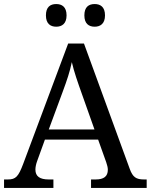

<svg xmlns="http://www.w3.org/2000/svg" viewBox="-20 -929 745 949"><path d="M448 -797C476 -797 499 -812 499 -853C499 -895 476 -909 448 -909C419 -909 397 -895 397 -853C397 -812 419 -797 448 -797ZM258 -797C286 -797 309 -812 309 -853C309 -895 286 -909 258 -909C229 -909 207 -895 207 -853C207 -812 229 -797 258 -797ZM0 0H244V-42H221C177 -42 155 -57 155 -91C155 -102 158 -118 164 -134L202 -239H465L505 -127C510 -112 513 -101 513 -90C513 -57 493 -42 453 -42H430V0H705V-42H692C653 -42 636 -53 621 -95L395 -714H317L95 -120C71 -56 58 -42 19 -42H0ZM221 -289 289 -473C312 -535 325 -574 335 -622C346 -574 364 -523 385 -464L447 -289Z"/></svg>

Font: Noto Fangsong KSS Vertical
Style: Regular
Weight: 400
Designer: LIU Zhao, ZHANG Congyu, Kushim JIANG
Foundry: Guyu Beijing Co. Ltd.
Version: Version 1.000;November 16, 2022;FontCreator 11.5.0.2427 64-b